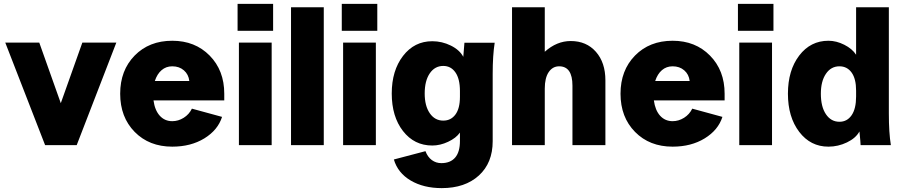

<svg xmlns="http://www.w3.org/2000/svg" viewBox="-20 -740 4601 979"><path d="M399.9 -522.9H573.2L371.1 0H210L6.8 -522.9H180.2L290 -213.9Z M592.8 -262.2Q592.8 -381.3 666.7 -456.8Q740.7 -532.2 858.4 -532.2Q974.6 -532.2 1049.1 -456.5Q1123.5 -380.9 1123.5 -262.2V-228H762.7Q769.5 -177.7 794.7 -149.9Q819.8 -122.1 858.4 -122.1Q889.2 -122.1 916.7 -139.4Q944.3 -156.7 958.5 -186L1112.3 -144Q1090.8 -76.7 1022 -34.4Q953.1 7.8 858.4 7.8Q740.7 7.8 666.7 -67.4Q592.8 -142.6 592.8 -262.2ZM858.4 -401.9Q826.7 -401.9 804 -382.3Q781.2 -362.8 769.5 -327.1H945.3Q941.4 -360.8 917.7 -381.3Q894 -401.9 858.4 -401.9Z M1198.2 0V-522.9H1365.2V0ZM1191.4 -583V-720.2H1372.6V-583Z M1463.9 0V-703.1H1630.9V0Z M1729.5 0V-522.9H1896.5V0ZM1722.7 -583V-720.2H1903.8V-583Z M2325.2 -21V-64Q2305.7 -36.1 2265.1 -17.1Q2224.6 2 2184.1 2Q2092.3 2 2034.9 -71.8Q1977.5 -145.5 1977.5 -263.2Q1977.5 -380.4 2035.2 -455.1Q2092.8 -529.8 2184.1 -529.8Q2233.9 -529.8 2278.8 -507.6Q2323.7 -485.4 2342.3 -450.2Q2348.1 -514.6 2348.1 -522H2502.4Q2492.2 -457.5 2492.2 -362.8V-20Q2492.2 90.8 2421.6 155Q2351.1 219.2 2232.4 219.2Q2139.6 219.2 2074 180.4Q2008.3 141.6 1988.3 73.2L2149.4 30.8Q2160.6 60.5 2181.9 76.2Q2203.1 91.8 2230.5 91.8Q2276.4 91.8 2300.8 63.5Q2325.2 35.2 2325.2 -21ZM2145.5 -263.2Q2145.5 -200.2 2171.4 -162.6Q2197.3 -125 2240.2 -125Q2279.3 -125 2302.2 -156Q2325.2 -187 2325.2 -246.1V-275.9Q2325.2 -337.9 2302.2 -370.8Q2279.3 -403.8 2240.2 -403.8Q2197.3 -403.8 2171.4 -366Q2145.5 -328.1 2145.5 -263.2Z M2757.8 -703.1V-476.1Q2818.8 -530.8 2890.1 -530.8Q2970.2 -530.8 3018.6 -475.8Q3066.9 -420.9 3066.9 -330.1V0H2898.9V-303.2Q2898.9 -401.9 2831.1 -401.9Q2797.9 -401.9 2777.8 -372.3Q2757.8 -342.8 2757.8 -288.1V0H2590.8V-703.1Z M3144 -262.2Q3144 -381.3 3218 -456.8Q3292 -532.2 3409.7 -532.2Q3525.9 -532.2 3600.3 -456.5Q3674.8 -380.9 3674.8 -262.2V-228H3314Q3320.8 -177.7 3345.9 -149.9Q3371.1 -122.1 3409.7 -122.1Q3440.4 -122.1 3468 -139.4Q3495.6 -156.7 3509.8 -186L3663.6 -144Q3642.1 -76.7 3573.2 -34.4Q3504.4 7.8 3409.7 7.8Q3292 7.8 3218 -67.4Q3144 -142.6 3144 -262.2ZM3409.7 -401.9Q3377.9 -401.9 3355.2 -382.3Q3332.5 -362.8 3320.8 -327.1H3496.6Q3492.7 -360.8 3469 -381.3Q3445.3 -401.9 3409.7 -401.9Z M3749.5 0V-522.9H3916.5V0ZM3742.7 -583V-720.2H3923.8V-583Z M4345.2 -460.9V-703.1H4512.2V-162.1Q4512.2 -62.5 4522.5 0H4368.2Q4368.2 -10.3 4362.3 -69.8Q4343.8 -35.6 4298.6 -13.9Q4253.4 7.8 4204.1 7.8Q4112.8 7.8 4055.2 -67.6Q3997.6 -143.1 3997.6 -262.2Q3997.6 -381.3 4055.2 -456.8Q4112.8 -532.2 4204.1 -532.2Q4244.6 -532.2 4285.2 -511.7Q4325.7 -491.2 4345.2 -460.9ZM4345.2 -248V-277.8Q4345.2 -338.4 4322.3 -370.1Q4299.3 -401.9 4260.3 -401.9Q4217.3 -401.9 4191.4 -363.8Q4165.5 -325.7 4165.5 -262.2Q4165.5 -195.8 4191.4 -157.5Q4217.3 -119.1 4260.3 -119.1Q4299.3 -119.1 4322.3 -152.3Q4345.2 -185.5 4345.2 -248Z"/></svg>

Font: LT Superior Black
Style: Regular
Weight: 900
Designer: Daniel Lyons
Foundry: LyonsType
Version: Version 2.005